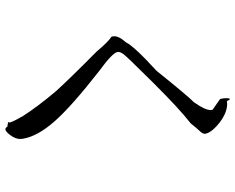

<svg xmlns="http://www.w3.org/2000/svg" viewBox="-100 -719 870 710"><g transform="rotate(90 335.0 -364.0)"><path d="M458 51Q466 51 479 34Q494 14 494 -4L493 -14Q484 -68 428.5 -131Q373 -194 241 -297Q172 -347 172 -366Q172 -374 180.5 -386Q189 -398 286.5 -496Q384 -594 436 -634Q456 -659 464.5 -667.5Q473 -676 475 -685Q473 -710 432 -742Q396 -769 364 -769L354 -768Q349 -779 346 -779Q343 -779 343 -765Q343 -756 346 -743L386 -715L387 -708Q387 -687 358 -646Q336 -625 242 -508Q151 -425 136 -394Q114 -370 114 -351Q114 -346 116 -341Q134 -330 170 -287Q274 -184 318 -135Q376 -66 409 -14Q433 28 433 36V37L431 39Q431 42 449 44Q452 51 458 51Z"/></g></svg>

Font: Xiaobo Songti 小帛宋体
Style: Regular
Weight: 400
Version: Version 1.501;March 17, 2024;FontCreator 14.0.0.2814 64-bit